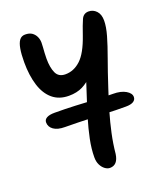

<svg xmlns="http://www.w3.org/2000/svg" viewBox="-142 -601 818 960"><g transform="rotate(-20 267.5 -121.0)"><path d="M277 265Q264 265 251 255.5Q238 246 229.5 229Q221 212 221 189Q221 144 231.5 93Q242 42 258 -11Q274 -64 290.5 -113.5Q307 -163 320 -204.5Q333 -246 336 -274L374 -258Q357 -227 334.5 -201Q312 -175 281 -159.5Q250 -144 208 -144Q156 -144 121.5 -173Q87 -202 70.5 -255Q54 -308 54 -378Q54 -420 59 -449Q64 -478 75 -492.5Q86 -507 105 -507Q128 -507 141.5 -497.5Q155 -488 162 -473Q169 -458 169 -441Q169 -431 168 -417Q167 -403 166 -387.5Q165 -372 165 -357Q165 -309 178.5 -280Q192 -251 228 -251Q273 -251 309.5 -285Q346 -319 375 -403Q393 -456 404.5 -481.5Q416 -507 443 -507Q467 -507 484 -489Q501 -471 501 -438Q501 -405 488 -359.5Q475 -314 453 -253.5Q431 -193 405 -113Q387 -59 371 -4.5Q355 50 343.5 103.5Q332 157 327 209Q323 237 310.5 251Q298 265 277 265ZM456 4Q433 4 404 3.5Q375 3 341.5 1.5Q308 0 272.5 -1Q237 -2 202 -3Q167 -4 135 -4Q96 -4 75 -19Q54 -34 54 -58Q54 -73 68.5 -81Q83 -89 110 -89Q165 -89 220.5 -86.5Q276 -84 326.5 -81Q377 -78 417 -78Q459 -78 484.5 -63Q510 -48 510 -28Q510 -13 496.5 -4.5Q483 4 456 4Z"/></g></svg>

Font: Shantell Sans Medium
Style: Regular
Weight: 500
Designer: Stephen Nixon, Anya Danilova, Shantell Martin
Foundry: Arrow Type
Version: Version 1.011;[c5ecc13dd]